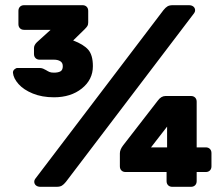

<svg xmlns="http://www.w3.org/2000/svg" viewBox="-20 -720 865 740"><path d="M30 0ZM646 -700H708Q719 -700 725.5 -694.5Q732 -689 732 -680Q732 -674 728 -669L234 -19Q226 -9 218.5 -4.5Q211 0 198 0H136Q125 0 118.5 -5.5Q112 -11 112 -20Q112 -26 116 -31L610 -681Q618 -691 625.5 -695.5Q633 -700 646 -700ZM306 -607 262 -564Q302 -549 320 -528.5Q338 -508 338 -465Q338 -413 295.5 -379Q253 -345 188 -345Q142 -345 106.5 -359.5Q71 -374 51.5 -396Q32 -418 30 -439V-441Q30 -448 36 -453Q42 -458 47 -458H132Q140 -458 146 -455.5Q152 -453 157 -450Q165 -445 171 -442.5Q177 -440 188 -440Q204 -440 213 -445Q222 -450 222 -465Q222 -478 212.5 -484Q203 -490 188 -490H133Q123 -490 117 -496Q111 -502 111 -512V-535Q111 -546 122 -557L175 -605H73Q63 -605 57 -611Q51 -617 51 -627V-678Q51 -688 57 -694Q63 -700 73 -700H298Q308 -700 314 -694Q320 -688 320 -678V-634Q320 -625 317 -620Q314 -615 306 -607ZM716 -350Q726 -350 732 -344Q738 -338 738 -328V-152H773Q783 -152 789 -146Q795 -140 795 -130V-79Q795 -69 789 -63Q783 -57 773 -57H738V-22Q738 -12 732 -6Q726 0 716 0H644Q634 0 628 -6Q622 -12 622 -22V-57H464Q454 -57 448 -63Q442 -69 442 -79V-129Q442 -143 454 -159L588 -332Q601 -350 618 -350ZM624 -152V-232L562 -152Z"/></svg>

Font: Hezaedrus
Style: Bold
Weight: 700
Designer: Hubert & Fischer
Foundry: Hubert & Fischer
Version: Version 1.10;September 3, 2019;FontCreator 11.5.0.2425 64-bi